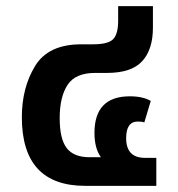

<svg xmlns="http://www.w3.org/2000/svg" viewBox="-20 -604 578 624"><path d="M488 -91H451Q390 -91 390 -155Q390 -209 428 -209Q443 -209 449 -206L470 -276Q444 -291 402 -291Q287 -291 287 -172Q287 -122 308 -93H271Q220 -93 197 -122.5Q174 -152 174 -220Q174 -289 199.5 -328Q225 -367 289 -367H328Q407 -367 442 -405Q477 -443 477 -514V-584H364V-536Q364 -494 348 -477Q332 -460 282 -460H244Q137 -460 94 -389.5Q51 -319 51 -223Q51 0 257 0H488Z"/></svg>

Font: Noto Sans Thai UI Semi
Style: Regular
Weight: 600
Designer: Monotype Design Team
Foundry: Monotype Imaging Inc.
Version: Version 1.901